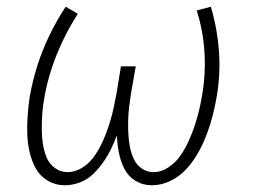

<svg xmlns="http://www.w3.org/2000/svg" viewBox="-20 -542 760 570"><path d="M173 8Q194 8 216 0Q238 -8 255 -24Q272 -40 285.5 -59Q299 -78 309 -98.5Q319 -119 327 -140Q328 -114 333 -88.5Q338 -63 349.5 -40.5Q361 -18 382.5 -5Q404 8 431 8Q459 8 486 -5Q513 -18 533.5 -40.5Q554 -63 568.5 -89Q583 -115 593.5 -142.5Q604 -170 611 -197.5Q618 -225 623 -253Q635 -322 630 -390Q625 -458 606 -522L564 -511Q583 -451 587 -387.5Q591 -324 580 -259Q576 -235 570.5 -212.5Q565 -190 557.5 -167.5Q550 -145 540 -123Q530 -101 516 -80.5Q502 -60 480.5 -45.5Q459 -31 436 -31Q416 -31 400.5 -42Q385 -53 377 -70.5Q369 -88 365.5 -107Q362 -126 361 -145.5Q360 -165 360.5 -185Q361 -205 363.5 -225Q366 -245 369 -265L383 -345H339L326 -265Q322 -245 318 -225Q314 -205 308 -185Q302 -165 294.5 -145Q287 -125 277 -106Q267 -87 253.5 -70Q240 -53 220.5 -42Q201 -31 181 -31Q159 -31 142 -44Q125 -57 117.5 -76.5Q110 -96 107 -117Q104 -138 104 -160Q104 -182 105.5 -204Q107 -226 111 -248Q118 -291 132 -334.5Q146 -378 166 -420Q186 -462 211 -501L175 -522Q148 -481 126.5 -436.5Q105 -392 90.5 -346Q76 -300 68 -253Q64 -226 62 -198Q60 -170 61 -143Q62 -116 68 -90Q74 -64 86.5 -41.5Q99 -19 122 -5.5Q145 8 173 8Z"/></svg>

Font: Iosevka Sparkle XLtObl
Style: Regular
Weight: 200
Italic angle: -9°
Designer: Belleve Invis
Foundry: Belleve Invis
Version: Version 4.5.0; ttfautohint (v1.8.3)